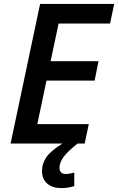

<svg xmlns="http://www.w3.org/2000/svg" viewBox="-20 -734 604 982"><path d="M413.1 0H34.2L185.1 -713.9H564L543 -613.8H279.8L238.8 -420.9H483.9L463.9 -321.8H217.8L170.9 -99.1H434.1ZM377 0Q322.8 43 303.5 71Q284.2 99.1 284.2 124Q284.2 139.6 292.5 147.7Q300.8 155.8 314.9 155.8Q333.5 155.8 359.9 148.9V217.8Q328.1 228 293 228Q248.5 228 221.7 205.1Q194.8 182.1 194.8 141.1Q194.8 101.6 218 68.8Q241.2 36.1 299.8 0Z"/></svg>

Font: Open Sans Semibold
Style: Italic
Weight: 600
Italic angle: -12°
Foundry: Ascender Corporation
Version: Version 1.10